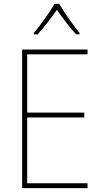

<svg xmlns="http://www.w3.org/2000/svg" viewBox="-20 -969 528 989"><path d="M285 -949H261C237 -907 186 -836 154 -799V-792H174C207 -828 246 -880 273 -918C301 -879 338 -828 372 -792H390V-799C362 -832 310 -906 285 -949ZM431 0V-25H120V-364H414V-389H120V-689H431V-714H94V0Z"/></svg>

Font: Noto Sans Sinhala UI SemiCondensed Thin
Style: Regular
Weight: 100
Width: 4
Designer: Jelle Bosma - Monotype Design Team
Foundry: Monotype Imaging Inc.
Version: Version 2.006